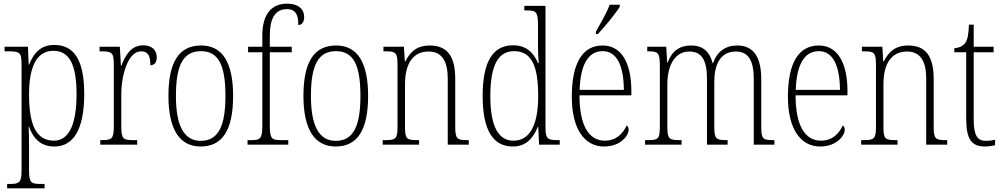

<svg xmlns="http://www.w3.org/2000/svg" viewBox="-20 -792 5489 1051"><path d="M19 239H224V215H205C150 215 139 209 139 140V18C139 -34 138 -75 137 -99H139C162 -32 205 10 278 10C379 10 441 -79 441 -277C441 -465 385 -546 276 -546C203 -546 163 -500 140 -439H137L133 -536H5V-511H25C89 -511 98 -505 98 -438V139C98 209 86 215 30 215H19ZM275 -22C172 -22 139 -121 139 -276C139 -423 179 -514 272 -514C361 -514 399 -436 399 -277C399 -118 361 -22 275 -22Z M529 0H731V-25H712C655 -25 644 -30 644 -99V-276C644 -384 682 -511 752 -511C794 -511 803 -481 803 -435C828 -435 838 -453 838 -479C838 -516 813 -544 764 -544C695 -544 664 -485 644 -431H642L636 -536H525V-511H531C592 -511 603 -506 603 -438V-100C603 -30 591 -25 535 -25H529Z M1078 10C1195 10 1256 -76 1256 -267C1256 -453 1196 -543 1081 -543C960 -543 902 -453 902 -267C902 -78 967 10 1078 10ZM1079 -21C985 -21 943 -107 943 -267C943 -430 980 -512 1080 -512C1178 -512 1214 -432 1214 -267C1214 -109 1179 -21 1079 -21Z M1335 0H1558V-25H1518C1468 -25 1457 -32 1457 -104V-506H1577V-536H1457V-599C1457 -685 1483 -742 1550 -742C1601 -742 1613 -707 1613 -655C1632 -655 1645 -672 1645 -698C1645 -743 1612 -772 1552 -772C1465 -772 1416 -713 1416 -598V-536H1338V-506H1416V-104C1416 -32 1404 -25 1355 -25H1335Z M1817 10C1934 10 1995 -76 1995 -267C1995 -453 1935 -543 1820 -543C1699 -543 1641 -453 1641 -267C1641 -78 1706 10 1817 10ZM1818 -21C1724 -21 1682 -107 1682 -267C1682 -430 1719 -512 1819 -512C1917 -512 1953 -432 1953 -267C1953 -109 1918 -21 1818 -21Z M2075 0H2274V-25H2266C2207 -25 2197 -30 2197 -98V-331C2197 -444 2241 -510 2326 -510C2403 -510 2431 -451 2431 -361V0H2546V-25H2539C2482 -25 2472 -31 2472 -99V-359C2472 -485 2428 -543 2332 -543C2267 -543 2228 -514 2199 -456H2196L2191 -536H2079V-511H2089C2145 -511 2156 -506 2156 -438V-99C2156 -31 2146 -25 2087 -25H2075Z M2788 10C2857 10 2898 -33 2924 -98H2926L2931 0H3044V-25H3033C2978 -25 2966 -32 2966 -93V-760H2850V-735H2860C2913 -735 2925 -730 2925 -656V-548C2925 -515 2926 -479 2929 -447H2925C2900 -506 2859 -544 2789 -544C2684 -544 2622 -465 2622 -267C2622 -70 2684 10 2788 10ZM2791 -22C2710 -21 2664 -98 2664 -265C2664 -437 2708 -512 2794 -512C2893 -512 2926 -426 2926 -265C2926 -111 2882 -22 2791 -22Z M3242 -619V-606H3253C3294 -649 3352 -721 3373 -756V-766H3317C3301 -721 3271 -671 3242 -619ZM3287 10C3375 10 3421 -48 3421 -82C3421 -95 3416 -102 3410 -105C3391 -62 3354 -22 3291 -22C3205 -22 3152 -102 3152 -270H3436V-294C3436 -450 3380 -543 3279 -543C3171 -543 3110 -451 3110 -262C3110 -88 3178 10 3287 10ZM3395 -300H3153C3157 -431 3196 -512 3279 -512C3360 -512 3394 -426 3395 -300Z M3511 0H3711V-25H3704C3643 -25 3633 -30 3633 -99V-331C3633 -425 3669 -510 3753 -510C3822 -510 3850 -461 3850 -361V0H3963V-25H3957C3900 -25 3890 -31 3890 -99V-345C3890 -435 3921 -510 4008 -510C4079 -510 4106 -456 4106 -361V0H4219V-25H4215C4158 -25 4147 -30 4147 -96V-360C4147 -483 4102 -543 4016 -543C3952 -543 3906 -511 3883 -446H3881C3865 -508 3829 -543 3763 -543C3702 -543 3659 -515 3635 -450H3632L3627 -536H3523V-511H3528C3583 -511 3592 -503 3592 -433V-100C3592 -31 3584 -25 3524 -25H3511Z M4470 10C4558 10 4604 -48 4604 -82C4604 -95 4599 -102 4593 -105C4574 -62 4537 -22 4474 -22C4388 -22 4335 -102 4335 -270H4619V-294C4619 -450 4563 -543 4462 -543C4354 -543 4293 -451 4293 -262C4293 -88 4361 10 4470 10ZM4578 -300H4336C4340 -431 4379 -512 4462 -512C4543 -512 4577 -426 4578 -300Z M4694 0H4893V-25H4885C4826 -25 4816 -30 4816 -98V-331C4816 -444 4860 -510 4945 -510C5022 -510 5050 -451 5050 -361V0H5165V-25H5158C5101 -25 5091 -31 5091 -99V-359C5091 -485 5047 -543 4951 -543C4886 -543 4847 -514 4818 -456H4815L4810 -536H4698V-511H4708C4764 -511 4775 -506 4775 -438V-99C4775 -31 4765 -25 4706 -25H4694Z M5372 10C5390 10 5410 7 5427 3V-27C5409 -23 5395 -21 5377 -21C5331 -21 5310 -48 5310 -139V-506H5419V-536H5310V-657H5284C5282 -605 5277 -573 5261 -553C5249 -539 5230 -530 5204 -528V-506H5269V-142C5269 -28 5299 10 5372 10Z"/></svg>

Font: Noto Serif Hebrew Condensed ExtraLight
Style: Regular
Weight: 200
Width: 3
Designer: Monotype Design Team
Foundry: Monotype Imaging Inc.
Version: Version 2.004